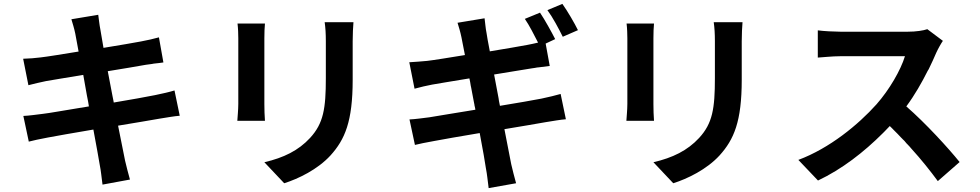

<svg xmlns="http://www.w3.org/2000/svg" viewBox="-20 -888 5040 987"><path d="M648 35C639 3 630 -32 623 -62C617 -93 603 -160 587 -242C675 -256 752 -270 800 -278C838 -284 877 -291 904 -293L877 -423C851 -415 816 -407 777 -399C732 -390 655 -376 565 -361C564 -363 564 -364 564 -366L562 -376L560 -386L558 -396C550 -439 542 -482 534 -522C617 -535 689 -548 730 -555C740 -556 750 -558 760 -559L771 -561C790 -563 808 -565 820 -567L797 -696C773 -689 737 -681 705 -675C669 -668 597 -656 512 -642C504 -687 498 -722 496 -736C491 -760 488 -792 485 -812L347 -789C354 -765 361 -744 367 -715C370 -699 376 -665 384 -623C298 -609 225 -597 190 -593C159 -589 131 -587 99 -586L126 -450C160 -459 184 -464 216 -471C247 -476 320 -489 408 -503C414 -469 421 -432 427 -396L429 -386C432 -371 435 -356 437 -341C416 -338 396 -334 376 -331L364 -329C295 -318 237 -307 202 -303C170 -299 127 -293 100 -292L128 -160C151 -166 183 -173 226 -181C269 -189 358 -205 460 -222C476 -138 488 -68 493 -39C499 -10 502 24 507 61L648 35Z M1679 -89C1753 -171 1793 -263 1793 -478V-676C1793 -716 1795 -746 1797 -774H1649C1653 -746 1655 -716 1655 -676V-486C1655 -330 1643 -254 1574 -179C1514 -114 1438 -77 1339 -54L1441 54C1514 31 1613 -17 1679 -89ZM1339 -353V-691C1339 -723 1340 -744 1342 -767H1201C1204 -744 1205 -710 1205 -691V-354C1205 -324 1201 -286 1200 -267H1342C1340 -290 1339 -328 1339 -353Z M2951 -733C2934 -768 2898 -830 2871 -868L2794 -836C2822 -798 2852 -741 2873 -699L2951 -733ZM2633 54C2624 22 2615 -14 2608 -44C2602 -75 2589 -143 2573 -224C2661 -238 2737 -252 2785 -260C2823 -266 2862 -273 2889 -275L2862 -405C2837 -398 2802 -389 2763 -381C2718 -372 2640 -359 2550 -344L2548 -354C2547 -359 2546 -364 2545 -369L2543 -383C2535 -425 2527 -466 2520 -505C2603 -518 2675 -531 2716 -537C2723 -538 2732 -539 2741 -541L2751 -542C2772 -545 2792 -547 2806 -549L2785 -664L2834 -687C2815 -724 2781 -786 2756 -823L2678 -791C2701 -758 2726 -708 2746 -669C2728 -665 2708 -660 2690 -657C2654 -650 2582 -638 2498 -624C2489 -669 2483 -705 2481 -719C2476 -742 2474 -774 2471 -794L2332 -771C2339 -748 2346 -726 2352 -697C2355 -681 2362 -647 2370 -605C2284 -591 2211 -579 2176 -575C2145 -572 2116 -570 2084 -568L2111 -432C2145 -441 2169 -447 2201 -453C2232 -458 2305 -471 2393 -485C2396 -473 2398 -460 2400 -447L2402 -438C2407 -413 2411 -388 2416 -364L2419 -349C2419 -345 2420 -342 2421 -339L2423 -329C2423 -327 2423 -326 2424 -324C2322 -308 2233 -292 2187 -285C2155 -281 2112 -275 2085 -274L2113 -143C2136 -149 2168 -155 2211 -163C2254 -171 2343 -187 2446 -204C2462 -120 2474 -50 2478 -22C2484 8 2487 41 2492 79L2633 54Z M3679 -89C3753 -171 3793 -263 3793 -478V-676C3793 -716 3795 -746 3797 -774H3649C3653 -746 3655 -716 3655 -676V-486C3655 -330 3643 -254 3574 -179C3514 -114 3438 -77 3339 -54L3441 54C3514 31 3613 -17 3679 -89ZM3339 -353V-691C3339 -723 3340 -744 3342 -767H3201C3204 -744 3205 -710 3205 -691V-354C3205 -324 3201 -286 3200 -267H3342C3340 -290 3339 -328 3339 -353Z M4913 -55C4854 -128 4738 -255 4639 -341C4682 -399 4719 -464 4749 -524L4754 -532C4769 -563 4782 -591 4793 -617C4802 -637 4819 -667 4827 -678L4747 -738C4727 -731 4689 -725 4647 -725H4300C4270 -725 4211 -728 4184 -732V-592C4205 -593 4258 -599 4300 -599H4632C4610 -527 4552 -427 4486 -352C4392 -247 4245 -126 4084 -66L4185 40C4308 -18 4421 -106 4519 -204L4526 -211C4536 -221 4545 -230 4554 -240C4561 -233 4569 -226 4576 -218L4583 -211C4584 -210 4586 -208 4587 -207L4594 -200C4600 -194 4606 -187 4612 -181L4619 -174C4620 -173 4621 -171 4623 -170L4630 -163C4633 -159 4637 -155 4640 -151L4647 -144C4648 -142 4649 -141 4651 -140L4658 -132L4664 -125C4716 -68 4762 -10 4801 43L4913 -55Z"/></svg>

Font: Glow Sans TC Normal
Style: Bold
Weight: 700
Designer: Ryoko NISHIZUKA (kana, bopomofo & ideographs); Paul D. Hunt (Latin, Greek & Cyrillic); Sandoll Communications, Soo-young
Version: Version 0.93